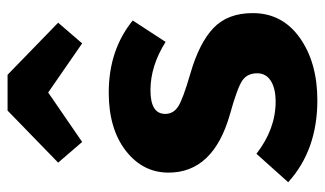

<svg xmlns="http://www.w3.org/2000/svg" viewBox="-200 -662 879 520"><g transform="rotate(-90 240.0 -402.5)"><path d="M115 -620 59 -685 200 -822H297L438 -685L382 -620L249 -712ZM249 -548Q364 -548 444 -483L386 -394Q321 -435 255 -435Q191 -435 191 -395Q191 -373 211 -360Q231 -347 300 -327Q383 -303 423.5 -264.5Q464 -226 464 -158Q464 -78 397 -30.5Q330 17 228 17Q93 17 6 -62L83 -148Q150 -96 224 -96Q260 -96 280.5 -109Q301 -122 301 -146Q301 -173 281 -186.5Q261 -200 189 -220Q32 -265 32 -386Q32 -456 91.5 -502Q151 -548 249 -548Z"/></g></svg>

Font: Fira Sans
Style: Bold
Weight: 700
Designer: bBox Type GmbH & Carrois Corporate GbR & Edenspiekermann AG
Foundry: bBox Type GmbH & Carrois Corporate GbR & Edenspiekermann AG
Version: Version 4.301;PS 004.301;hotconv 1.0.88;makeotf.lib2.5.64775